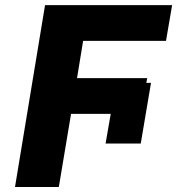

<svg xmlns="http://www.w3.org/2000/svg" viewBox="-20 -748 728 768"><path d="M584 -416.5 543 -173.8H402.3L422.9 -292.5H264.2L215.3 0H40L160.2 -727.5H668.5L644 -584.5H312.5L288.1 -435.5H568.8L565.4 -416.5Z"/></svg>

Font: Inter Extra Bold
Style: Italic
Weight: 800
Italic angle: -9.39999°
Designer: Rasmus Andersson
Foundry: rsms
Version: Version 4.000;git-3c8e0fc